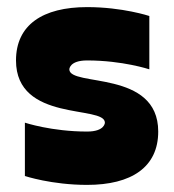

<svg xmlns="http://www.w3.org/2000/svg" viewBox="-20 -520 490 540"><path d="M225 0C350 0 425 -50 425 -150C425 -325 175 -275 175 -325C175 -325 175 -350 225 -350C325 -350 400 -325 400 -325V-475C400 -475 325 -500 225 -500C100 -500 25 -450 25 -350C25 -175 275 -225 275 -175C275 -175 275 -150 225 -150C125 -150 50 -175 50 -175V-25C50 -25 125 0 225 0Z"/></svg>

Font: LS-VG5000 Bold
Style: Regular
Weight: 400
Designer: Justin Bihan, 2021
Foundry: Justin Bihan, 2021
Version: Version 1.000;Glyphs 3.1.2 (3151)